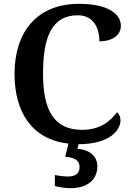

<svg xmlns="http://www.w3.org/2000/svg" viewBox="-20 -744 690 1004"><path d="M350 240C435 240 489 197 489 126C489 73 450 39 385 34L391 10C551 10 610 -61 610 -115C610 -133 603 -149 592 -157C558 -112 506 -65 409 -65C261 -65 205 -170 205 -358C205 -553 252 -664 387 -664C472 -664 500 -593 500 -528C570 -528 612 -562 612 -609C612 -674 540 -724 393 -724C171 -724 56 -574 56 -358C56 -154 150 -14 338 7L321 76C364 79 396 91 396 130C396 164 373 179 335 179C317 179 291 176 267 171V229C291 236 329 240 350 240Z"/></svg>

Font: Noto Serif Oriya SemiBold
Style: Regular
Weight: 600
Designer: David Williams
Foundry: Google LLC, David Williams
Version: Version 1.051